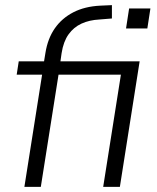

<svg xmlns="http://www.w3.org/2000/svg" viewBox="-20 -728 612 748"><path d="M75 0 144 -437H45L53 -489H164L149 -473L157 -522Q166 -578 193.5 -617.5Q221 -657 265.5 -680Q310 -703 371 -706L416 -708V-656L367 -652Q328 -650 297.5 -636Q267 -622 247 -594Q227 -566 220 -521L214 -479L206 -489H524L447 0H382L451 -437H208L139 0ZM471 -617 483 -695H566L554 -617Z"/></svg>

Font: Nunito Sans 10pt Light
Style: Italic
Weight: 300
Italic angle: -9°
Designer: Vernon Adams
Foundry: Vernon Adams
Version: Version 3.101;gftools[0.9.27]